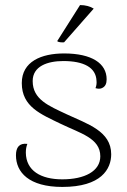

<svg xmlns="http://www.w3.org/2000/svg" viewBox="-20 -726 502 758"><path d="M350 -692C336 -701 317 -706 296 -706L206 -564C208 -559 225 -558 233 -559ZM226 12C380 12 419 -59 419 -117C419 -209 324 -237 243 -275C173 -308 109 -333 109 -406C109 -465 168 -485 230 -485C310 -485 359 -460 361 -407C362 -398 361 -388 357 -378C367 -375 375 -375 382 -378C396 -384 401 -396 401 -413C401 -476 342 -515 233 -515C143 -515 66 -483 66 -398C66 -304 142 -275 220 -237C296 -200 376 -181 376 -109C376 -50 314 -18 226 -18C141 -18 83 -52 82 -123C82 -138 84 -147 88 -158C56 -162 43 -144 43 -113C43 -46 94 12 226 12Z"/></svg>

Font: Arima Koshi ExtraLight
Style: Regular
Weight: 275
Designer: Joana Correia and Natanael Gama
Foundry: NDISCOVER
Version: Version 1.019;PS 001.019;hotconv 1.0.88;makeotf.lib2.5.64775